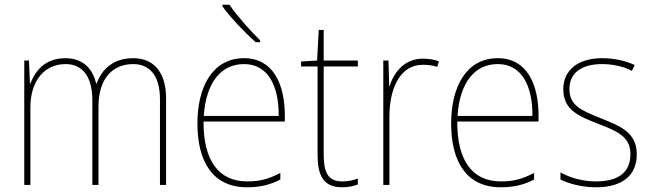

<svg xmlns="http://www.w3.org/2000/svg" viewBox="-20 -785 2765 815"><path d="M546 -538C462 -538 413 -493 390 -430H388C374 -495 330 -538 258 -538C166 -538 128 -478 109 -431H107L103 -528H83V0H109V-329C109 -445 171 -513 258 -513C322 -513 372 -471 372 -358V0H398V-331C398 -454 459 -513 546 -513C610 -513 659 -470 659 -364V0H685V-366C685 -484 628 -538 546 -538Z M954 -765H924V-758C958 -711 1018 -648 1065 -606H1084V-614C1041 -656 986 -718 954 -765ZM1016 -538C882 -538 818 -416 818 -261C818 -100 882 10 1029 10C1085 10 1128 -1 1170 -23V-51C1118 -24 1082 -15 1029 -15C907 -15 843 -105 844 -269H1189V-295C1189 -427 1140 -538 1016 -538ZM1016 -513C1118 -513 1164 -420 1163 -293H845C855 -438 920 -513 1016 -513Z M1432 -15C1371 -15 1354 -55 1354 -130V-503H1499V-528H1354V-658H1333L1326 -528L1258 -524V-503H1328V-130C1328 -42 1351 10 1432 10C1461 10 1480 5 1499 -2V-27C1481 -20 1459 -15 1432 -15Z M1775 -536C1697 -536 1652 -478 1634 -420H1632L1629 -528H1607V0H1633V-290C1633 -410 1678 -510 1775 -510C1799 -510 1818 -507 1836 -501L1843 -525C1823 -532 1800 -536 1775 -536Z M2093 -538C1959 -538 1895 -416 1895 -261C1895 -100 1959 10 2106 10C2162 10 2205 -1 2247 -23V-51C2195 -24 2159 -15 2106 -15C1984 -15 1920 -105 1921 -269H2266V-295C2266 -427 2217 -538 2093 -538ZM2093 -513C2195 -513 2241 -420 2240 -293H1922C1932 -438 1997 -513 2093 -513Z M2683 -130C2683 -226 2608 -251 2528 -284C2453 -315 2397 -334 2397 -407C2397 -477 2451 -513 2536 -513C2581 -513 2631 -502 2662 -484L2674 -509C2638 -526 2590 -538 2536 -538C2431 -538 2371 -485 2371 -407C2371 -317 2437 -292 2520 -259C2598 -229 2656 -206 2656 -131C2656 -59 2612 -15 2510 -15C2455 -15 2403 -29 2359 -53V-23C2391 -7 2446 10 2510 10C2626 10 2683 -44 2683 -130Z"/></svg>

Font: Noto Sans Sinhala SemiCondensed Thin
Style: Regular
Weight: 100
Width: 4
Designer: Jelle Bosma - Monotype Design Team
Foundry: Monotype Imaging Inc.
Version: Version 2.006